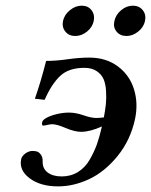

<svg xmlns="http://www.w3.org/2000/svg" viewBox="-20 -645 533 677"><path d="M346.2 -231Q351.1 -256.8 353.3 -277.6Q355.5 -298.3 354 -323.7Q352.5 -349.1 345.2 -366Q337.9 -382.8 320.8 -394.3Q303.7 -405.8 277.3 -405.8Q222.2 -405.8 191.9 -377Q161.6 -348.1 137.2 -293L103 -296.9Q124.5 -358.4 142.6 -430.2Q177.2 -430.2 218 -436Q258.8 -441.9 294.9 -441.9Q354.5 -441.9 396 -410.6Q437.5 -379.4 452.6 -329.8Q467.8 -280.3 456.1 -225.1Q439.9 -150.4 394.5 -94.7Q349.1 -39.1 294.4 -13.4Q239.7 12.2 184.6 12.2Q122.6 12.2 84.5 -16.4Q46.4 -44.9 54.7 -84Q57.1 -94.7 69.3 -103.8Q81.5 -112.8 95.2 -112.8Q103 -112.8 110.1 -110.8Q117.2 -108.9 124 -99.9Q130.9 -90.8 130.4 -76.2Q129.4 -51.3 147.7 -37.1Q166 -22.9 197.8 -22.9Q230 -22.9 255.4 -38.8Q280.8 -54.7 296.9 -83Q313 -111.3 322.3 -137.9Q331.5 -164.6 339.4 -199.2Q297.4 -180.2 266.1 -180.2Q243.2 -180.2 211.7 -193.6Q180.2 -207 164.1 -207Q157.7 -207 147 -204.6Q136.2 -202.1 132.8 -202.1Q126 -202.1 128.9 -214.8Q130.4 -222.2 144.8 -230Q159.2 -237.8 181.2 -242.9Q203.1 -248 223.6 -248Q247.1 -248 274.4 -238.5Q301.8 -229 319.8 -229Q329.6 -229 346.2 -231ZM383.3 -570.8Q388.2 -593.3 407.2 -609.1Q426.3 -625 448.7 -625Q470.7 -625 483.4 -609.1Q496.1 -593.3 491.2 -570.8Q486.8 -549.3 467.3 -533.7Q447.8 -518.1 426.3 -518.1Q403.8 -518.1 391.1 -533.4Q378.4 -548.8 383.3 -570.8ZM202.1 -570.8Q207 -593.3 226.6 -609.1Q246.1 -625 268.1 -625Q290.5 -625 302.7 -609.1Q314.9 -593.3 310.5 -570.8Q305.7 -548.8 286.6 -533.4Q267.6 -518.1 245.1 -518.1Q223.1 -518.1 210.4 -533.7Q197.8 -549.3 202.1 -570.8Z"/></svg>

Font: Linux Libertine Slanted
Style: Semibold Slanted
Weight: 600
Designer: Philipp H. Poll
Foundry: Philipp H. Poll
Version: Version 5.1.1